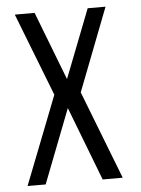

<svg xmlns="http://www.w3.org/2000/svg" viewBox="-51 -741 576 782"><g transform="rotate(-5 236.5 -350.0)"><path d="M221 -302 104 0H30L171 -361L39 -700H120L228 -420L337 -700H410L279 -361L419 0H337Z"/></g></svg>

Font: Bebas Neue Regular
Style: Regular
Weight: 400
Designer: Ryoichi Tsunekawa & LGV (GE)
Foundry: Free Software Foundation, Inc.
Version: Version 1.003 August 13, 2016